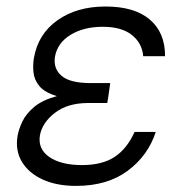

<svg xmlns="http://www.w3.org/2000/svg" viewBox="-20 -573 579 602"><path d="M318.2 -260.3H317.8L316.4 -250H254.6Q191.4 -249.6 151.8 -218.9Q112.2 -188.2 105.1 -148.1Q98.4 -105.5 135.1 -80.4Q171.9 -55.4 237.2 -55.4Q300.4 -55.4 339.3 -81Q378.2 -106.5 402 -159.4H468.4Q444.2 -84.9 380.3 -37.5Q316.4 9.9 218.4 9.9Q158 9.9 114 -10.1Q70 -30.2 48.7 -65.7Q27.3 -101.2 35.2 -147.7Q38.7 -167.6 50.1 -191.8Q61.4 -215.9 87 -237.6Q112.6 -259.2 158.4 -271.7Q119.3 -283.4 103.2 -303.4Q87 -323.5 84.9 -346.8Q82.7 -370 86.3 -391Q99.4 -466.6 160.3 -509.6Q221.2 -552.6 310.7 -552.6Q402 -552.6 449.9 -511.5Q497.9 -470.5 497.5 -396.7H429Q425.8 -437.5 393.6 -463.2Q361.5 -489 302.2 -489Q242.2 -489 201 -463.6Q159.8 -438.2 152.3 -394.9Q146.7 -357.6 173.3 -335Q199.9 -312.5 264.2 -312.5H325.6Z"/></svg>

Font: Inter UI Light
Style: Italic
Weight: 300
Italic angle: 9.39999°
Designer: Rasmus Andersson
Foundry: rsms
Version: 3.2;8d6f07862